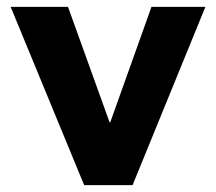

<svg xmlns="http://www.w3.org/2000/svg" viewBox="-20 -533 629 559"><path d="M225 6 11 -513H178L299 -177H301L421 -513H578L366 6Z"/></svg>

Font: REM SemiBold
Style: Regular
Weight: 600
Designer: Octavio Pardo
Foundry: Ashler Design
Version: Version 1.005;gftools[0.9.28]